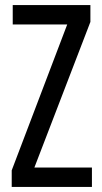

<svg xmlns="http://www.w3.org/2000/svg" viewBox="-20 -734 401 754"><path d="M341 0H26V-65L244 -638H30V-714H335V-648L115 -76H341Z"/></svg>

Font: Noto Sans Khmer UI ExtraCondensed
Style: Regular
Weight: 400
Width: 2
Designer: Danh Hong and the Monotype Design Team
Foundry: Monotype Imaging Inc.
Version: Version 2.002; ttfautohint (v1.8.4.7-5d5b)